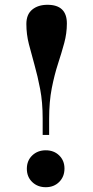

<svg xmlns="http://www.w3.org/2000/svg" viewBox="-20 -767 386 801"><path d="M158 -204V-272Q158 -341 147.5 -395.5Q137 -450 124 -496Q111 -542 100.5 -583Q90 -624 90 -667Q90 -707 114.5 -727Q139 -747 178 -747Q259 -747 259 -669Q259 -628 248 -587.5Q237 -547 222 -501Q207 -455 196 -399Q185 -343 185 -271V-204ZM171 14Q137 14 114.5 -7.5Q92 -29 92 -63Q92 -97 114.5 -118.5Q137 -140 171 -140Q205 -140 227 -118.5Q249 -97 249 -64Q249 -30 227 -8Q205 14 171 14Z"/></svg>

Font: Literata 72pt SemiBold
Style: Regular
Weight: 600
Designer: Latin by Veronika Burian and Jose Scaglione. Greek by Irene Vlachou. Cyrillic by Vera Evstafieva.
Foundry: TypeTogether
Version: Version 3.002